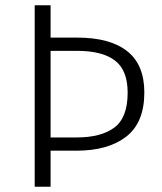

<svg xmlns="http://www.w3.org/2000/svg" viewBox="-20 -705 610 725"><path d="M525 -356Q525 -242 456.5 -189Q388 -136 269 -136H171V0H111V-685H171V-563H272Q395 -563 460 -512Q525 -461 525 -356ZM462 -355Q462 -440 414 -476.5Q366 -513 271 -513H171V-186H269Q362 -186 412 -223.5Q462 -261 462 -355Z"/></svg>

Font: Fira Sans Light
Style: Regular
Weight: 300
Designer: bBox Type GmbH & Carrois Corporate GbR & Edenspiekermann AG
Foundry: bBox Type GmbH & Carrois Corporate GbR & Edenspiekermann AG
Version: Version 4.301